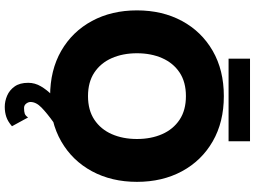

<svg xmlns="http://www.w3.org/2000/svg" viewBox="-156 -736 1102 831"><g transform="rotate(90 395.5 -320.0)"><path d="M24.4 -361.3Q24.4 -471.2 70.3 -556.2Q116.2 -641.1 199.7 -689.2Q283.2 -737.3 395.5 -737.3Q507.8 -737.3 591.3 -689.2Q674.8 -641.1 720.7 -556.2Q766.6 -471.2 766.6 -361.3Q766.6 -251.5 720.7 -166.5Q674.8 -81.5 591.3 -33.4Q507.8 14.6 395.5 14.6Q283.2 14.6 199.7 -33.4Q116.2 -81.5 70.3 -166.5Q24.4 -251.5 24.4 -361.3ZM210 -361.3Q210 -300.3 231 -252.4Q252 -204.6 293.2 -177Q334.5 -149.4 395.5 -149.4Q456.5 -149.4 497.8 -177Q539.1 -204.6 560.1 -252.4Q581.1 -300.3 581.1 -361.3Q581.1 -422.4 560.1 -470.2Q539.1 -518.1 497.8 -545.7Q456.5 -573.2 395.5 -573.2Q334.5 -573.2 293.2 -545.7Q252 -518.1 231 -470.2Q210 -422.4 210 -361.3ZM487.8 109.9 525.9 179.7Q504.9 197.8 485.1 204.3Q465.3 210.9 441.9 210.9Q417.5 210.9 393.6 200.7Q369.6 190.4 353.8 168.2Q337.9 146 337.9 109.4Q337.9 80.1 353.3 54.2Q368.7 28.3 390.1 7.3Q411.6 -13.7 431.4 -28.1Q451.2 -42.5 460 -48.8L508.8 0Q469.2 28.3 445.1 51.8Q420.9 75.2 420.9 99.6Q420.9 108.9 428 118.2Q435.1 127.4 446.8 127.4Q462.9 127.4 471.7 124.3Q480.5 121.1 487.8 109.9ZM233.4 -757.8V-850.6H590.8V-757.8Z"/></g></svg>

Font: Giphurs Black
Style: Regular
Weight: 900
Version: Version 0.920; ttfautohint (v1.8.4.7-5d5b)